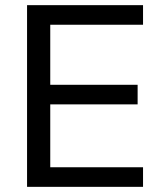

<svg xmlns="http://www.w3.org/2000/svg" viewBox="-20 -725 626 745"><path d="M85 0V-705H535V-629H175V-396H514V-320H175V-76H535V0Z"/></svg>

Font: Nunito Sans 12pt Medium
Style: Regular
Weight: 500
Designer: Vernon Adams
Foundry: Vernon Adams
Version: Version 3.101;gftools[0.9.27]